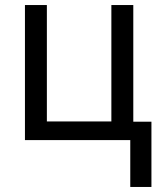

<svg xmlns="http://www.w3.org/2000/svg" viewBox="-20 -556 638 762"><path d="M497 186V0H79V-536H166V-74H422V-536H509V-73H581V186Z"/></svg>

Font: Noto Sans Display
Style: Regular
Weight: 400
Designer: Monotype Design team
Foundry: Monotype Imaging Inc.
Version: Version 1.000